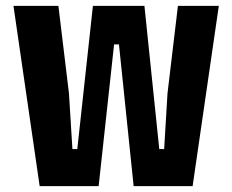

<svg xmlns="http://www.w3.org/2000/svg" viewBox="-20 -633 790 653"><path d="M25.8 -613.1H178.6L214.5 -315.7L226.3 -126H242.9L296 -613.1H471.2L521.7 -126H538.3L549.7 -315.7L585.1 -613.1H724.2L635.1 0H434.5L384.6 -481.9H368L315.5 0H114.9Z"/></svg>

Font: Martian Mono VF sWd Rg
Style: Regular
Weight: 400
Width: 6
Monospace: yes
Designer: Roman Shamin
Foundry: Evil Martians
Version: Version 1.100